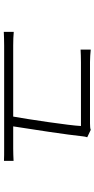

<svg xmlns="http://www.w3.org/2000/svg" viewBox="244 -778 511 1040"><g transform="rotate(90 500.0 -258.5)"><path d="M665 -74C679 -160 712 -378 719 -451C719 -458 722 -468 724 -475L684 -494C678 -491 662 -490 649 -490H317C292 -490 271 -492 249 -494V-439C271 -440 290 -441 318 -441H663C661 -384 626 -151 612 -74H227C199 -74 176 -75 153 -77V-23C178 -24 199 -25 227 -25H788C807 -25 836 -25 852 -24V-76C834 -75 805 -74 785 -74Z"/></g></svg>

Font: Noto Sans JP Light
Style: Regular
Weight: 300
Designer: Ryoko NISHIZUKA (kana & ideographs); Paul D. Hunt (Latin, Greek & Cyrillic); Wenlong ZHANG (bopomofo); Sandoll Communica
Foundry: Adobe Systems Incorporated
Version: Version 1.004;PS 1.004;hotconv 1.0.82;makeotf.lib2.5.63406